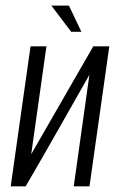

<svg xmlns="http://www.w3.org/2000/svg" viewBox="-20 -658 424 678"><path d="M17.8 0 87.8 -494.3H144L90.2 -113.5L309.3 -494.3H366L296 0H240.4L295.7 -393.9Q239.3 -295 183.8 -196.9Q128.3 -98.9 70.6 0ZM231.4 -545.7 161.4 -638.2H223.4L267.4 -545.7Z"/></svg>

Font: Alumni Sans Thin
Style: Italic
Weight: 100
Italic angle: -8°
Designer: Robert E. Leuschke
Foundry: Robert E. Leuschke
Version: Version 1.016